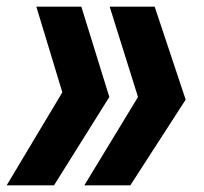

<svg xmlns="http://www.w3.org/2000/svg" viewBox="-30 -556 611 576"><path d="M434 -536 527 -257 361 0H223L384 -265L299 -536ZM214 -536 298 -265 132 0H-10L157 -279L79 -536Z"/></svg>

Font: Mona Sans Expanded
Style: Bold Italic
Weight: 700
Width: 7
Italic angle: -11.7°
Designer: Deni Anggara
Foundry: GitHub
Version: Version 1.001;gftools[0.9.33]